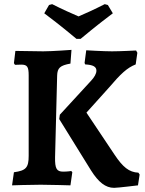

<svg xmlns="http://www.w3.org/2000/svg" viewBox="-20 -889 697 924"><path d="M348 -702H368C368 -702 450 -771 523 -825L499 -865L484 -869C437 -845 387 -822 358 -810C330 -822 278 -845 231 -869L216 -865L193 -825C266 -771 348 -702 348 -702ZM118 -526V-139C118 -82 105 -68 47 -60L38 3C38 3 120 0 176 0C219 0 319 3 319 3L328 -60L323 -66C323 -66 305 -63 284 -63C253 -63 244 -77 245 -132L255 -525C256 -562 269 -574 319 -583L324 -649C324 -649 231 -642 188 -642C159 -642 54 -644 54 -644L47 -585L52 -577C52 -577 71 -578 82 -578C111 -578 118 -568 118 -526ZM268 -337 265 -316 418 -69C454 -12 488 15 529 15C547 15 644 3 644 3L652 -49L646 -58C601 -60 571 -85 531 -145L396 -347L504 -467C561 -534 592 -563 633 -579L641 -635L635 -646C635 -646 557 -642 519 -642C478 -642 395 -647 395 -647L387 -586L390 -579C428 -577 444 -568 444 -549C444 -534 434 -517 417 -499Z"/></svg>

Font: Alegreya SC
Style: Bold
Weight: 700
Designer: Juan Pablo del Peral
Foundry: Huerta Tipografica
Version: Version 2.007;PS 002.007;hotconv 1.0.88;makeotf.lib2.5.64775